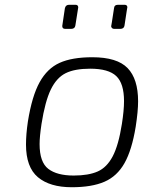

<svg xmlns="http://www.w3.org/2000/svg" viewBox="-20 -779 604 805"><path d="M89 -173Q89 -216 97 -270Q114 -376 146 -434Q178 -492 230 -515.5Q282 -539 367 -539Q471 -539 515 -493.5Q559 -448 559 -354Q559 -313 549 -248Q533 -150 502 -95Q471 -40 418 -17Q365 6 281 6Q189 6 139 -36Q89 -78 89 -173ZM491 -259Q500 -316 500 -355Q500 -429 467.5 -460Q435 -491 358 -491Q293 -491 255 -472Q217 -453 193 -403.5Q169 -354 154 -259Q146 -206 146 -175Q146 -99 182.5 -71Q219 -43 289 -43Q351 -43 389.5 -60Q428 -77 452.5 -123.5Q477 -170 491 -259ZM241 -670 252 -744Q255 -759 270 -759H296Q308 -759 308 -748L296 -672Q295 -665 290.5 -661.5Q286 -658 279 -658H253Q241 -658 241 -670ZM446 -670Q446 -664 458 -744Q459 -759 475 -759H502Q514 -759 514 -748Q514 -752 502 -672Q501 -665 496.5 -661.5Q492 -658 485 -658H458Q453 -658 449.5 -661.5Q446 -665 446 -670Z"/></svg>

Font: Exo Light
Style: Italic
Weight: 300
Italic angle: -9°
Designer: Natanael Gama
Foundry: Natanael Gama
Version: Version 1.500; ttfautohint (v1.6)